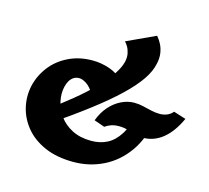

<svg xmlns="http://www.w3.org/2000/svg" viewBox="-102 -825 1038 952"><g transform="rotate(15 416.5 -349.0)"><path d="M351 7Q265 7 203 -20.5Q141 -48 104 -93Q67 -138 54 -192.5Q41 -247 53 -303Q66 -359 101 -404.5Q136 -450 191 -477Q246 -504 315 -504Q359 -504 402.5 -489Q446 -474 475 -441L352 -341Q331 -375 310 -388.5Q289 -402 273 -402Q256 -402 244 -394Q232 -386 224 -372.5Q216 -359 212 -341Q204 -307 212 -268Q220 -229 244.5 -194.5Q269 -160 310.5 -138.5Q352 -117 410 -117Q455 -117 491 -135.5Q527 -154 553.5 -196Q580 -238 595 -309L688 -303Q673 -201 624 -132Q575 -63 504 -28Q433 7 351 7ZM178 -141 138 -198Q214 -253 273 -301.5Q332 -350 373.5 -393Q415 -436 439.5 -473Q464 -510 471 -540Q476 -564 472 -583Q468 -602 460 -615.5Q452 -629 444 -637L591 -705Q605 -689 615 -669Q625 -649 628.5 -625Q632 -601 626 -573Q618 -531 587.5 -486.5Q557 -442 503 -390.5Q449 -339 368.5 -277.5Q288 -216 178 -141ZM454 -201 400 -220Q416 -263 442.5 -293Q469 -323 502 -339Q535 -355 568 -355Q592 -355 614.5 -349.5Q637 -344 659.5 -339Q682 -334 703 -334Q722 -334 739 -340.5Q756 -347 770 -363L833 -343Q800 -271 754.5 -234.5Q709 -198 652 -198Q628 -198 608 -204.5Q588 -211 568.5 -217Q549 -223 525 -223Q502 -223 485 -217Q468 -211 454 -201Z"/></g></svg>

Font: Ysabeau Infant Black
Style: Italic
Weight: 900
Italic angle: -12°
Designer: Christian Thalmann (Catharsis Fonts)
Version: Version 2.001;gftools[0.9.30]; featfreeze: ss01,ss02,lnum